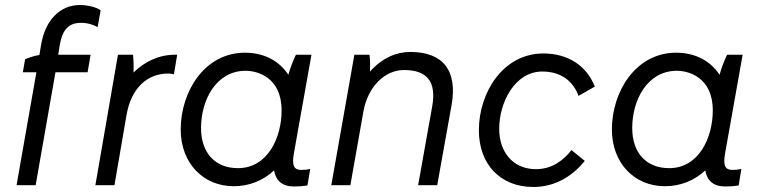

<svg xmlns="http://www.w3.org/2000/svg" viewBox="-20 -738 3024 765"><path d="M80 -502 71 -450H125L46 0H122L201 -450H329L341 -520H212L218 -558C229 -623 256 -647 303 -647C329 -647 351 -640 369 -630L381 -697C362 -711 325 -718 298 -718C221 -718 161 -660 144 -561L137 -519C118 -516 97 -509 80 -502Z M360 0H436L484 -279C502 -384 564 -445 650 -445C658 -445 666 -444 673 -442L686 -520H678C613 -520 557 -493 512 -449C513 -474 512 -501 510 -520H450Z M1151 5C1171 5 1186 4 1205 1L1216 -65C1204 -62 1193 -61 1180 -61C1152 -61 1142 -77 1151 -127L1221 -520H1159C1147 -495 1136 -466 1129 -440C1093 -495 1033 -528 956 -528C795 -528 700 -373 700 -222C700 -88 790 4 911 4C974 4 1029 -19 1072 -59C1079 -18 1105 5 1151 5ZM959 -456C1003 -456 1102 -432 1102 -298C1102 -190 1047 -68 928 -68C837 -68 781 -129 781 -228C781 -338 840 -456 959 -456Z M1300 0H1376L1428 -294C1446 -393 1513 -459 1590 -459C1681 -459 1720 -413 1702 -314L1646 0H1722L1779 -318C1804 -456 1746 -531 1615 -531C1559 -531 1504 -508 1454 -453C1455 -477 1455 -504 1452 -520H1392Z M2105 7C2184 7 2255 -29 2310 -97L2257 -140C2223 -97 2178 -64 2115 -64C2026 -64 1969 -130 1969 -225C1969 -328 2030 -453 2141 -453C2216 -453 2264 -414 2285 -356L2350 -393C2317 -477 2242 -525 2145 -525C1985 -525 1888 -370 1888 -219C1888 -84 1973 7 2105 7Z M2869 5C2889 5 2904 4 2923 1L2934 -65C2922 -62 2911 -61 2898 -61C2870 -61 2860 -77 2869 -127L2939 -520H2877C2865 -495 2854 -466 2847 -440C2811 -495 2751 -528 2674 -528C2513 -528 2418 -373 2418 -222C2418 -88 2508 4 2629 4C2692 4 2747 -19 2790 -59C2797 -18 2823 5 2869 5ZM2677 -456C2721 -456 2820 -432 2820 -298C2820 -190 2765 -68 2646 -68C2555 -68 2499 -129 2499 -228C2499 -338 2558 -456 2677 -456Z"/></svg>

Font: Fixel Text 20240404
Style: Italic
Weight: 400
Width: 4
Italic angle: -10°
Designer: AlfaBravo + MacPaw
Foundry: Kyrylo Tkachov, Marchela Mozhyna, Serhii Makarenko, Maria Weinstein, Zakhar Kryvoshyya
Version: Version 1.211;Glyphs 3.2 (3225)